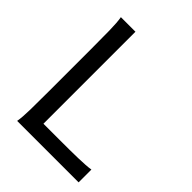

<svg xmlns="http://www.w3.org/2000/svg" viewBox="-203 -823 933 933"><g transform="rotate(45 263.5 -356.5)"><path d="M287.6 -80.6Q323.7 -80.6 356 -80.8Q388.2 -81.1 415.5 -81.8Q442.9 -82.5 464.4 -84Q485.8 -85.4 500.5 -87.9V0H78.1Q83.5 -29.3 84.5 -84.7Q85.4 -140.1 85.4 -212.4V-500.5Q85.4 -572.8 84.5 -628.2Q83.5 -683.6 78.1 -712.9H178.2V-80.6Z"/></g></svg>

Font: Andika Viet
Style: Regular
Weight: 400
Designer: Victor Gaultney, Annie Olsen, Julie Remington, Don Collingsworth, Eric Hays, Becca Hirsbrunner
Foundry: SIL International
Version: Version 5.000